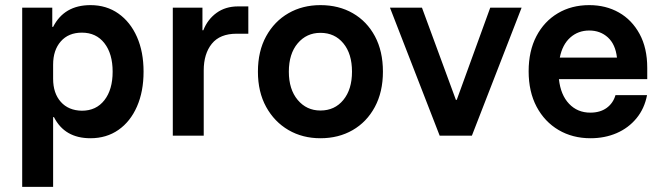

<svg xmlns="http://www.w3.org/2000/svg" viewBox="-20 -530 2588 750"><path d="M66.7 200V-500H184.2V-425H187.5Q230.8 -510 333.3 -510Q395.8 -510 442.5 -477.1Q489.2 -444.2 515 -385.8Q540.8 -327.5 540.8 -250Q540.8 -172.5 515 -113.8Q489.2 -55 442.5 -22.5Q395.8 10 333.3 10Q232.5 10 190.8 -72.5H187.5V200ZM300 -97.5Q355.8 -97.5 387.9 -138.8Q420 -180 420 -250Q420 -320 387.9 -361.2Q355.8 -402.5 300 -402.5Q247.5 -402.5 217.5 -368.3Q187.5 -334.2 187.5 -277.5V-222.5Q187.5 -165.8 217.5 -132.1Q247.5 -98.3 300 -97.5Z M655 0V-500H770.8V-411.7H774.2Q790.8 -454.2 825.8 -479.6Q860.8 -505 910 -505H950V-398.3H904.2Q839.2 -398.3 807.5 -359.2Q775.8 -320 775.8 -255V0Z M1231.7 10Q1161.7 10 1106.7 -22.1Q1051.7 -54.2 1019.6 -112.5Q987.5 -170.8 987.5 -250Q987.5 -330 1019.6 -388.3Q1051.7 -446.7 1106.7 -478.3Q1161.7 -510 1231.7 -510Q1303.3 -510 1358.3 -478.3Q1413.3 -446.7 1444.6 -388.3Q1475.8 -330 1475.8 -250Q1475.8 -170.8 1444.2 -112.1Q1412.5 -53.3 1357.5 -21.7Q1302.5 10 1231.7 10ZM1231.7 -98.3Q1287.5 -98.3 1321.2 -139.6Q1355 -180.8 1355 -250Q1355 -320 1321.2 -360.8Q1287.5 -401.7 1231.7 -401.7Q1177.5 -401.7 1142.9 -360.8Q1108.3 -320 1108.3 -250Q1108.3 -180.8 1142.9 -139.6Q1177.5 -98.3 1231.7 -98.3Z M1697.5 0 1503.3 -500H1628.3L1760.8 -140H1764.2L1895 -500H2017.5L1823.3 0Z M2286.7 10Q2216.7 10 2162.1 -22.1Q2107.5 -54.2 2076.2 -112.9Q2045 -171.7 2045 -251.7Q2045 -330.8 2075.4 -388.8Q2105.8 -446.7 2159.2 -478.3Q2212.5 -510 2281.7 -510Q2346.7 -510 2397.5 -481.2Q2448.3 -452.5 2478.3 -397.5Q2508.3 -342.5 2508.3 -265V-220.8H2163.3Q2170 -159.2 2202.9 -124.6Q2235.8 -90 2285.8 -90Q2324.2 -90 2349.6 -108.3Q2375 -126.7 2384.2 -158.3H2507.5Q2497.5 -105.8 2466.2 -67.9Q2435 -30 2388.8 -10Q2342.5 10 2286.7 10ZM2166.7 -305H2390Q2384.2 -356.7 2354.6 -383.8Q2325 -410.8 2281.7 -410.8Q2238.3 -410.8 2207.5 -383.3Q2176.7 -355.8 2166.7 -305Z"/></svg>

Font: Funnel Sans Light SemiBold
Style: Regular
Weight: 600
Version: Version 1.000